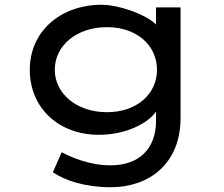

<svg xmlns="http://www.w3.org/2000/svg" viewBox="-20 -556 942 806"><path d="M445 230C602 230 738 135 738 -61V-525H635V-453C624 -464 609 -475 592 -484C535 -515 457 -536 408 -536C232 -536 105 -423 105 -263C105 -104 225 10 396 10C479 10 557 -17 605 -56C618 -67 628 -77 635 -88V-49C635 72 560 138 445 138C355 138 281 105 239 83L202 167C253 202 337 230 445 230ZM429 -85C302 -85 210 -163 210 -263C210 -365 302 -442 429 -442C554 -442 639 -366 639 -263C639 -161 554 -85 429 -85Z"/></svg>

Font: Lexend Peta
Style: Regular
Weight: 400
Designer: Bonnie Shaver-Troup, Thomas Jockin
Foundry: Lexend
Version: Version 1.007